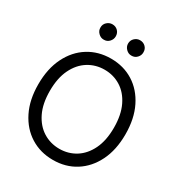

<svg xmlns="http://www.w3.org/2000/svg" viewBox="-215 -1075 1144 1227"><g transform="rotate(30 357.5 -461.5)"><path d="M357.9 9.8Q265.1 9.8 192.4 -35.6Q119.6 -81.1 77.9 -164.8Q36.1 -248.5 36.1 -363.3Q36.1 -478.5 77.9 -562.5Q119.6 -646.5 192.4 -691.9Q265.1 -737.3 357.9 -737.3Q451.2 -737.3 523.4 -691.9Q595.7 -646.5 637.2 -562.5Q678.7 -478.5 678.7 -363.3Q678.7 -248.5 637.2 -164.8Q595.7 -81.1 523.4 -35.6Q451.2 9.8 357.9 9.8ZM357.9 -72.3Q423.8 -72.3 477.3 -105.7Q530.8 -139.2 562.3 -204.1Q593.8 -269 593.8 -363.3Q593.8 -458 562.3 -523.2Q530.8 -588.4 477.3 -621.8Q423.8 -655.3 357.9 -655.3Q292 -655.3 238.3 -621.8Q184.6 -588.4 152.8 -523.2Q121.1 -458 121.1 -363.3Q121.1 -269 152.8 -204.1Q184.6 -139.2 238.3 -105.7Q292 -72.3 357.9 -72.3ZM255.4 -818.4Q232.9 -817.9 215.6 -835.2Q198.2 -852.5 198.7 -875Q198.2 -899.4 215.6 -915.5Q232.9 -931.6 255.4 -931.6Q279.8 -931.6 295.9 -915.5Q312 -899.4 312 -875Q312 -852.5 295.9 -835.2Q279.8 -817.9 255.4 -818.4ZM459.5 -818.4Q437 -817.9 419.9 -835.2Q402.8 -852.5 402.8 -875Q402.8 -899.4 419.9 -915.5Q437 -931.6 459.5 -931.6Q483.9 -931.6 500.2 -915.5Q516.6 -899.4 516.1 -875Q516.6 -852.5 500.2 -835.2Q483.9 -817.9 459.5 -818.4Z"/></g></svg>

Font: Inter Tight
Style: Regular
Weight: 400
Designer: Rasmus Andersson
Foundry: rsms
Version: Version 3.002